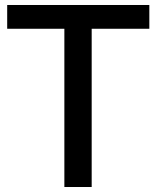

<svg xmlns="http://www.w3.org/2000/svg" viewBox="-20 -749 628 769"><path d="M237.8 0V-633.8H8.8V-729H578.1V-633.8H347.2V0Z"/></svg>

Font: Lumene Sans Medium
Style: Regular
Weight: 500
Designer: Deni Anggara
Version: Version 1.003;Glyphs 3.1.2 (3151)